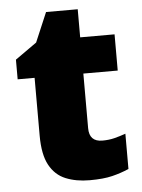

<svg xmlns="http://www.w3.org/2000/svg" viewBox="-50 -704 560 755"><g transform="rotate(-5 230.0 -327.0)"><path d="M336.9 -141.1Q362.8 -141.1 384.3 -146.5Q405.8 -151.9 429.2 -160.2V-21Q397.9 -7.3 363 1.2Q328.1 9.8 273.9 9.8Q220.2 9.8 179.2 -7.1Q138.2 -23.9 115.5 -65.7Q92.8 -107.4 92.8 -182.1V-410.2H25.9V-487.8L110.8 -547.9L160.2 -664.1H285.2V-553.2H420.9V-410.2H285.2V-194.8Q285.2 -141.1 336.9 -141.1Z"/></g></svg>

Font: Open Sans ExtraBold
Style: Regular
Weight: 800
Designer: Monotype Design Team
Foundry: Monotype Imaging Inc.
Version: Version 3.003; ttfautohint (v1.8.4)